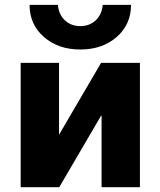

<svg xmlns="http://www.w3.org/2000/svg" viewBox="-20 -782 670 802"><path d="M66.4 0V-519.5H226.6V-220.7H227.5L402.3 -519.5H564.5V0H404.3V-298.8H402.3L227.5 0ZM103.5 -761.7H221.7Q225.6 -720.7 251.5 -696.8Q277.3 -672.9 315.4 -672.9Q353.5 -672.9 379.4 -696.8Q405.3 -720.7 409.2 -761.7H527.3Q527.3 -679.7 467.3 -627.4Q407.2 -575.2 315.4 -575.2Q223.6 -575.2 163.6 -627.4Q103.5 -679.7 103.5 -761.7Z"/></svg>

Font: GenEi M Gothic v2 Heavy
Style: Regular
Weight: 800
Version: Version 2.0